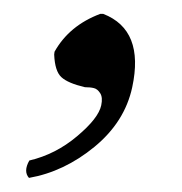

<svg xmlns="http://www.w3.org/2000/svg" viewBox="-20 -122 260 275"><path d="M57.6 -43.9 58.1 -47.9Q79.1 -85.4 123.5 -102.1H127.9Q187 -79.1 169.4 2.9Q158.7 52.7 115.2 88.4Q71.8 124 21.5 132.8Q13.2 123.5 22 107.9Q59.6 99.1 90.3 73.2Q121.1 47.4 125 28.8Q127.4 17.6 123.5 11.5Q119.6 5.4 114.5 4.2Q109.4 2.9 101.6 2.9Q77.1 -2.9 67.9 -11.5Q58.6 -20 57.6 -43.9Z"/></svg>

Font: Linux Biolinum O
Style: Italic
Weight: 400
Italic angle: -12°
Designer: Philipp H. Poll
Foundry: Philipp H. Poll
Version: Version 1.1.3